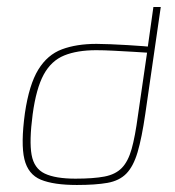

<svg xmlns="http://www.w3.org/2000/svg" viewBox="-20 -525 499 547"><path d="M199 2Q133 2 96.5 -13Q60 -28 49.5 -71.5Q39 -115 51 -203Q63 -284 89 -326.5Q115 -369 156.5 -384.5Q198 -400 255 -400Q270 -400 294.5 -399Q319 -398 344 -396.5Q369 -395 388 -393.5Q407 -392 412 -391L400 -384L417 -505H438L394 -201Q384 -132 372 -91.5Q360 -51 340 -30.5Q320 -10 286 -4Q252 2 199 2ZM195 -16Q246 -16 277.5 -22Q309 -28 327 -46.5Q345 -65 355 -100.5Q365 -136 373 -196L399 -375Q385 -376 358.5 -377.5Q332 -379 304 -380.5Q276 -382 254 -382Q200 -382 163 -367Q126 -352 104.5 -312.5Q83 -273 73 -199Q63 -123 70 -84Q77 -45 107.5 -30.5Q138 -16 195 -16Z"/></svg>

Font: Genos Thin
Style: Italic
Weight: 100
Italic angle: -8°
Designer: Robert E. Leuschke
Foundry: Robert E. Leuschke
Version: Version 1.010